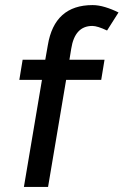

<svg xmlns="http://www.w3.org/2000/svg" viewBox="-20 -735 486 755"><path d="M74 0 145 -421H56L69 -500H158L168 -557Q194 -715 344 -715Q367 -715 393.5 -707Q420 -699 446 -686L401 -615Q363 -633 343 -633Q274 -633 260 -543L253 -500H391L378 -421H240L169 0Z"/></svg>

Font: Figtree Medium
Style: Italic
Weight: 500
Italic angle: -9.5°
Foundry: Erik Kennedy
Version: Version 2.001; ttfautohint (v1.8.4.7-5d5b);gftools[0.9.27]